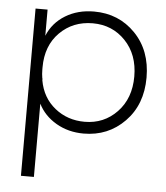

<svg xmlns="http://www.w3.org/2000/svg" viewBox="-52 -555 701 812"><g transform="rotate(5 298.5 -149.5)"><path d="M118 -500V-389Q141 -445 193.5 -477Q246 -509 315 -509Q420 -509 490 -437Q560 -365 560 -250Q560 -135 489.5 -63Q419 9 315 9Q250 9 198.5 -21Q147 -51 122 -101V210H67V-500ZM118 -245Q118 -227 121 -209L122 -207V-200Q135 -127 188.5 -84Q242 -41 315 -41Q397 -41 452.5 -99Q508 -157 508 -250Q508 -343 452.5 -401Q397 -459 314 -459Q230 -459 174 -403Q118 -347 118 -255Z"/></g></svg>

Font: Human Sans Light
Style: Regular
Weight: 300
Designer: Tim Radville
Foundry: Continuum
Version: Version 1.000;FEAKit 1.0